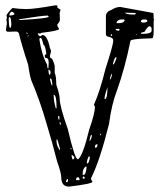

<svg xmlns="http://www.w3.org/2000/svg" viewBox="-20 -693 597 718"><path d="M185.5 -672.9H194.3V-666Q194.3 -663.1 206.1 -657.2V-654.3Q203.1 -648.4 203.1 -642.6V-641.6L204.1 -619.1Q204.1 -612.3 194.3 -601.6V-599.6Q194.3 -593.8 200.2 -586.9V-584Q200.2 -578.1 135.7 -570.3L129.9 -567.4L123 -568.4H121.1Q123 -557.6 132.8 -557.6L137.7 -562.5Q157.2 -562.5 167 -511.7Q168.9 -511.7 170.9 -501L167 -485.4V-478.5L175.8 -471.7Q184.6 -452.1 184.6 -444.3V-419.9Q190.4 -409.2 190.4 -377Q203.1 -338.9 203.1 -325.2Q203.1 -295.9 233.4 -210.9Q259.8 -97.7 270.5 -97.7H272.5Q290 -111.3 313.5 -208Q335 -269.5 335 -293.9L331.1 -300.8Q353.5 -350.6 375 -437.5Q403.3 -524.4 403.3 -540V-543Q403.3 -552.7 381.8 -556.6Q376 -559.6 376 -565.4V-630.9Q376 -649.4 395.5 -655.3Q413.1 -667 429.7 -667L552.7 -644.5Q554.7 -644.5 554.7 -621.1H556.6L554.7 -615.2V-580.1Q554.7 -549.8 548.8 -549.8Q467.8 -547.9 467.8 -540Q447.3 -438.5 417 -353.5Q397.5 -303.7 387.7 -229.5Q353.5 -91.8 320.3 -26.4V-24.4Q320.3 -21.5 325.2 -14.6V-12.7Q325.2 -5.9 238.3 4.9Q209 4.9 209 -30.3Q209 -45.9 193.4 -89.8Q175.8 -160.2 153.3 -233.4Q129.9 -315.4 96.7 -393.6Q89.8 -417 85 -452.1Q58.6 -532.2 50.8 -568.4Q46.9 -575.2 40 -575.2L11.7 -574.2Q2 -574.2 2 -582L5.9 -606.4L3.9 -619.1L5.9 -627Q5.9 -632.8 3.9 -632.8Q3.9 -640.6 26.4 -663.1Q53.7 -659.2 75.2 -659.2H81.1Q108.4 -659.2 185.5 -672.9ZM15.6 -641.6V-634.8Q34.2 -635.7 34.2 -641.6Q29.3 -649.4 22.5 -649.4Q21.5 -649.4 15.6 -641.6ZM487.3 -644.5 446.3 -645.5Q452.1 -639.6 472.7 -638.7H484.4L487.3 -641.6ZM50.8 -620.1V-619.1L55.7 -618.2Q162.1 -624 162.1 -630.9L159.2 -634.8Q137.7 -634.8 52.7 -621.1ZM12.7 -625Q12.7 -597.7 16.6 -588.9H18.6Q20.5 -588.9 22.5 -599.6Q21.5 -628.9 16.6 -628.9H15.6Q12.7 -628.9 12.7 -625ZM416 -610.4V-606.4H424.8Q443.4 -606.4 446.3 -618.2L443.4 -620.1H434.6Q421.9 -620.1 416 -610.4ZM506.8 -611.3Q511.7 -608.4 516.6 -608.4Q531.2 -609.4 531.2 -615.2Q529.3 -620.1 523.4 -620.1H516.6Q506.8 -620.1 506.8 -611.3ZM506.8 -568.4Q506.8 -566.4 510.7 -566.4Q546.9 -566.4 546.9 -578.1V-585Q546.9 -594.7 538.1 -594.7Q532.2 -593.8 520.5 -574.2Q506.8 -571.3 506.8 -568.4ZM415 -585 412.1 -584Q414.1 -578.1 423.8 -578.1H424.8L427.7 -582L424.8 -585ZM81.1 -571.3H79.1V-568.4L81.1 -566.4H83V-568.4ZM397.5 -565.4 393.6 -562.5 395.5 -558.6H397.5L399.4 -560.5V-562.5ZM492.2 -564.5H489.3V-562.5H492.2ZM85 -560.5 83 -557.6V-555.7L86.9 -558.6V-560.5ZM129.9 -550.8 127 -546.9Q135.7 -488.3 156.2 -451.2Q156.2 -437.5 160.2 -437.5H161.1V-439.5L162.1 -457Q162.1 -475.6 154.3 -475.6Q147.5 -475.6 147.5 -483.4V-487.3L153.3 -491.2Q149.4 -524.4 142.6 -525.4Q136.7 -550.8 132.8 -550.8ZM402.3 -454.1V-452.1H403.3Q408.2 -452.1 416 -477.5L415 -478.5H413.1Q408.2 -478.5 402.3 -454.1ZM161.1 -432.6V-430.7Q162.1 -413.1 166 -413.1H167L168.9 -419.9V-422.9Q168.9 -430.7 161.1 -432.6ZM390.6 -395.5Q395.5 -395.5 399.4 -417Q394.5 -417 390.6 -395.5ZM169.9 -399.4H167V-396.5Q170.9 -377.9 173.8 -374H175.8Q174.8 -397.5 169.9 -399.4ZM381.8 -365.2V-367.2Q371.1 -335 371.1 -326.2V-322.3H373Q381.8 -326.2 381.8 -365.2ZM181.6 -338.9H180.7V-337.9Q180.7 -314.5 188.5 -288.1H191.4V-294.9Q191.4 -335 181.6 -338.9ZM198.2 -259.8H197.3V-258.8Q197.3 -246.1 200.2 -246.1H202.1V-257.8ZM204.1 -236.3 203.1 -235.4V-233.4L204.1 -227.5H208Q207 -236.3 204.1 -236.3ZM353.5 -186.5H354.5L357.4 -189.5V-193.4Q354.5 -193.4 353.5 -186.5ZM314.5 -167H316.4H317.4Q323.2 -177.7 323.2 -184.6V-188.5H321.3Q318.4 -188.5 314.5 -167ZM193.4 -171.9 191.4 -170.9V-165Q191.4 -148.4 203.1 -131.8H204.1V-137.7Q195.3 -171.9 193.4 -171.9ZM335 -142.6 335.9 -140.6H337.9Q343.8 -140.6 344.7 -153.3H340.8Q335 -152.3 335 -142.6ZM246.1 -138.7H243.2V-136.7L246.1 -134.8H248V-136.7ZM250 -113.3H248V-108.4Q250 -96.7 252 -96.7H252.9L257.8 -100.6V-106.4ZM316.4 -107.4H311.5Q304.7 -93.8 304.7 -82H306.6Q313.5 -82 316.4 -107.4ZM289.1 -43.9V-40Q289.1 -39.1 293 -39.1Q300.8 -39.1 303.7 -66.4V-68.4Q303.7 -70.3 300.8 -70.3Q289.1 -62.5 289.1 -43.9ZM292 -33.2 289.1 -30.3V-27.3L292 -24.4H294.9L296.9 -27.3V-29.3L293 -33.2ZM264.6 -21.5V-19.5H277.3V-21.5Q277.3 -28.3 272.5 -30.3H270.5Q264.6 -29.3 264.6 -21.5ZM234.4 -21.5 231.4 -24.4Q226.6 -16.6 226.6 -13.7L228.5 -11.7H230.5Q234.4 -12.7 234.4 -19.5Z"/></svg>

Font: Love Ya Like A Sister
Style: Regular
Weight: 400
Designer: Kimberly Geswein
Foundry: Kimberly Geswein
Version: Version 1.002 2007